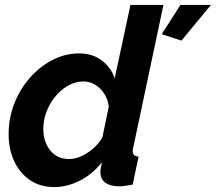

<svg xmlns="http://www.w3.org/2000/svg" viewBox="-20 -750 877 780"><path d="M201 10Q143 10 101.5 -18.5Q60 -47 37.5 -95.5Q15 -144 15 -205Q15 -270 38 -329Q61 -388 101.5 -434Q142 -480 193.5 -506.5Q245 -533 302 -533Q356 -533 393.5 -504.5Q431 -476 446 -432L510 -730H644L522 -154Q519 -142 519 -136Q519 -115 543 -114L519 0Q501 3 487.5 5Q474 7 464 7Q429 7 408.5 -7.5Q388 -22 388 -50Q388 -65 394 -91Q356 -42 304 -16Q252 10 201 10ZM261 -104Q296 -104 335 -129Q374 -154 396 -192L422 -317Q416 -361 386.5 -390Q357 -419 320 -419Q277 -419 239.5 -391Q202 -363 179 -318.5Q156 -274 156 -226Q156 -174 184 -139Q212 -104 261 -104ZM637 -611 713 -730H837L717 -585Z"/></svg>

Font: Raleway
Style: Bold Italic
Weight: 700
Italic angle: -12°
Designer: Matt McInerney, Pablo Impallari, Rodrigo Fuenzalida
Foundry: Matt McInerney, Pablo Impallari, Rodrigo Fuenzalida
Version: Version 4.101;RELEASE